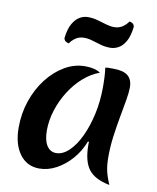

<svg xmlns="http://www.w3.org/2000/svg" viewBox="-93 -900 821 1005"><g transform="rotate(10 317.5 -397.5)"><path d="M408 -172Q388 -119 352 -77.5Q316 -36 271.5 -12Q227 12 181 12Q115 12 76.5 -40.5Q38 -93 38 -181Q38 -256 61 -323.5Q84 -391 124.5 -443.5Q165 -496 217 -526.5Q269 -557 326 -557Q351 -557 372 -552Q393 -547 407 -537Q362 -521 322 -486Q282 -451 251.5 -403Q221 -355 203.5 -300.5Q186 -246 186 -191Q186 -140 204 -111.5Q222 -83 254 -83Q289 -83 322 -114.5Q355 -146 380.5 -200Q406 -254 421 -322.5Q436 -391 436 -465Q436 -496 434.5 -523Q433 -550 430 -568Q439 -570 447 -570Q455 -570 474 -570Q526 -570 550.5 -550Q575 -530 575 -488Q575 -462 568 -421Q561 -380 551.5 -329Q542 -278 534.5 -222Q527 -166 527 -111Q527 -68 534 -36.5Q541 -5 558 33Q479 18 446 -25Q413 -68 413 -156Q413 -162 413 -164.5Q413 -167 414 -170ZM220 -660Q210 -662 202.5 -667Q195 -672 193 -684Q199 -734 215.5 -762Q232 -790 253 -801.5Q274 -813 295 -813Q322 -813 347 -806Q372 -799 395 -792Q418 -785 438 -785Q465 -785 484 -798.5Q503 -812 513 -828Q523 -827 530.5 -821.5Q538 -816 540 -804Q534 -754 518 -726Q502 -698 480.5 -686.5Q459 -675 438 -675Q411 -675 386 -682Q361 -689 338.5 -696Q316 -703 295 -703Q268 -703 249 -689.5Q230 -676 220 -660Z"/></g></svg>

Font: Merienda
Style: Bold
Weight: 700
Designer: Eduardo Rodriguez Tunni
Foundry: Eduardo Rodriguez Tunni
Version: Version 2.001